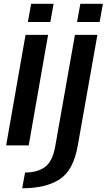

<svg xmlns="http://www.w3.org/2000/svg" viewBox="-20 -780 572 1030"><path d="M13 0H134L238 -593H117ZM147 -759.5 129.5 -662H250L267.5 -759.5ZM99 230Q225.5 230 300 181.8Q374.5 133.5 397.5 -0.5L502.5 -593H382L276.5 4Q262 86.5 221.2 116Q180.5 145.5 114.5 145.5ZM411 -759.5 393.5 -662H514.5L532 -759.5Z"/></svg>

Font: Anybody Thin Medium
Style: Italic
Weight: 500
Italic angle: -10°
Version: Version 1.113;gftools[0.9.25]